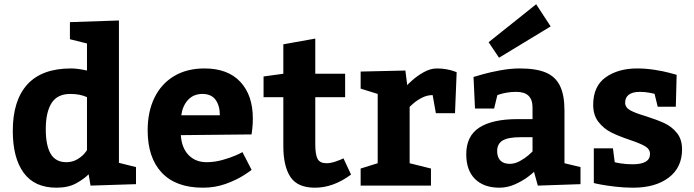

<svg xmlns="http://www.w3.org/2000/svg" viewBox="-20 -871 3255 901"><path d="M245.1 9.8Q142.1 9.8 91.1 -60.1Q40 -129.9 40 -256.8Q40 -399.9 108.4 -474.9Q176.8 -549.8 313 -549.8Q343.8 -549.8 388.2 -540V-667L308.1 -687V-767.1L538.1 -774.9V-106.9L618.2 -86.9V-6.8L404.8 0L396 -53.2Q374 -30.8 336.9 -10.5Q299.8 9.8 245.1 9.8ZM310.1 -430.2Q249 -430.2 221.9 -387.2Q194.8 -344.2 194.8 -265.1Q194.8 -188 218 -148.9Q241.2 -109.9 291 -109.9Q318.8 -109.9 340.8 -122.3Q362.8 -134.8 375.5 -149.9Q388.2 -165 388.2 -167V-415Q356 -430.2 310.1 -430.2Z M949.7 -109.9Q986.8 -109.9 1024.2 -120.4Q1061.5 -130.9 1086.2 -141.8Q1110.8 -152.8 1117.7 -157.2L1160.6 -74.2Q1160.6 -72.3 1125.7 -49.6Q1090.8 -26.9 1040.3 -8.5Q989.7 9.8 932.6 9.8Q805.7 9.8 739.3 -60.5Q672.9 -130.9 672.9 -259.8Q672.9 -346.7 704.8 -412.4Q736.8 -478 796.9 -513.9Q856.9 -549.8 939.5 -549.8Q1049.3 -549.8 1107.9 -486.8Q1166.5 -423.8 1166.5 -314.9Q1166.5 -291 1164.1 -268.6Q1161.6 -246.1 1160.6 -240.2L828.6 -236.8Q832.5 -176.8 865 -143.3Q897.5 -109.9 949.7 -109.9ZM830.6 -330.1H1011.7Q1011.7 -375 991.7 -402.6Q971.7 -430.2 929.7 -430.2Q888.7 -430.2 862.8 -402.6Q836.9 -375 830.6 -330.1Z M1309.6 -185.1V-415H1216.8V-512.2L1309.6 -524.9V-663.1L1459.5 -689.9V-524.9H1599.6V-415H1459.5V-194.8Q1459.5 -145 1470.5 -125Q1481.4 -105 1512.7 -105Q1530.8 -105 1554.7 -113Q1578.6 -121.1 1591.8 -127.9L1627.4 -51.8Q1543.5 10.3 1457.5 9.8Q1376.5 9.8 1343 -40.5Q1309.6 -90.8 1309.6 -185.1Z M2030.3 -549.8Q2054.2 -549.8 2075.2 -545.9Q2096.2 -542 2108.2 -537.6Q2120.1 -533.2 2123 -532.2L2115.2 -339.8H2025.4L2010.3 -424.8Q1984.4 -424.8 1960.2 -412.4Q1936 -399.9 1919.2 -385Q1902.3 -370.1 1902.3 -369.1V-105L2002.4 -80.1V0H1672.4V-80.1L1752.4 -105V-430.2L1672.4 -455.1V-535.2L1882.3 -540L1891.1 -471.2Q1891.1 -473.1 1914.6 -494.1Q1938 -515.1 1969 -532.5Q2000 -549.8 2030.3 -549.8Z M2323.7 9.8Q2250.5 9.8 2209.2 -31Q2168 -71.8 2168 -147Q2168 -232.9 2229.5 -272.5Q2291 -312 2408.7 -312H2479V-367.2Q2479 -440.4 2401.9 -439.9Q2378.9 -439.9 2359.4 -436.5Q2339.8 -433.1 2328.4 -429.4Q2316.9 -425.8 2314 -424.8L2298.8 -361.8H2209L2202.1 -509.8Q2210.9 -512.7 2245.4 -522.5Q2279.8 -532.2 2327.9 -541Q2376 -549.8 2418.9 -549.8Q2496.1 -549.8 2541.5 -530.5Q2586.9 -511.2 2607.9 -468Q2628.9 -424.8 2628.9 -352.1V-105L2704.1 -86.9V-6.8L2503.9 0L2485.8 -64.9Q2485.8 -63 2460 -43Q2434.1 -22.9 2397.9 -6.6Q2361.8 9.8 2323.7 9.8ZM2372.1 -102.1Q2396 -102.1 2419.4 -115Q2442.9 -127.9 2459 -141.8Q2475.1 -155.8 2479 -160.2V-227.1H2421.9Q2363.8 -227.1 2338.4 -211.4Q2313 -195.8 2313 -162.1Q2313 -132.8 2328.4 -117.4Q2343.8 -102.1 2372.1 -102.1ZM2496.1 -851.1 2272.9 -672.9 2321.8 -600.1 2564 -747.1Z M2948.7 -100.1Q3030.8 -100.1 3030.3 -148.9Q3030.3 -170.9 3007.3 -184.6Q2984.4 -198.2 2934.6 -214.8Q2881.3 -232.9 2847.4 -250Q2813.5 -267.1 2788.6 -298.6Q2763.7 -330.1 2763.7 -378.9Q2763.7 -466.8 2822.5 -508.3Q2881.3 -549.8 2969.7 -549.8Q3009.8 -549.8 3051 -543.5Q3092.3 -537.1 3120.4 -529.5Q3148.4 -522 3155.3 -520L3151.4 -370.1H3066.4L3051.8 -430.2Q3051.8 -431.2 3029.5 -435.5Q3007.3 -439.9 2982.4 -439.9Q2949.2 -439.9 2931.4 -427Q2913.6 -414.1 2913.6 -389.2Q2913.6 -367.2 2936.5 -354Q2959.5 -340.8 3009.3 -326.2Q3062.5 -309.1 3096.9 -293.5Q3131.3 -277.8 3156 -247.8Q3180.7 -217.8 3180.7 -169.9Q3180.7 -85 3118.2 -37.6Q3055.7 9.8 2950.7 9.8Q2908.7 9.8 2867.7 4.9Q2826.7 0 2800 -4.9Q2773.4 -9.8 2766.6 -12.2V-174.8H2856.4L2864.7 -109.9Q2864.7 -108.9 2891.1 -104.5Q2917.5 -100.1 2948.7 -100.1Z"/></svg>

Font: Kadwa
Style: Bold
Weight: 700
Designer: Sol Matas
Foundry: Sol Matas
Version: Version 1.001;PS 001.000;hotconv 1.0.70;makeotf.lib2.5.58329